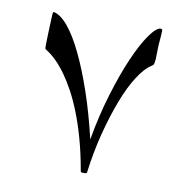

<svg xmlns="http://www.w3.org/2000/svg" viewBox="-68 -545 669 691"><g transform="rotate(10 267.0 -200.0)"><path d="M471.2 -472.7Q471.2 -471.2 470.7 -467Q470.2 -462.9 470.2 -454.6Q468.8 -438 467.8 -425Q466.8 -412.1 466.8 -394.5Q466.8 -377.9 466.1 -368.7Q465.3 -359.4 464.1 -354Q462.9 -348.6 460.2 -346.4Q457.5 -344.2 453.1 -341.3Q430.2 -326.7 405.8 -288.3Q381.3 -250 360.1 -194.6Q338.9 -139.2 321 -70.3Q303.2 -1.5 293.5 75.2Q293.5 79.1 284.2 79.1Q277.8 79.1 274.7 78.9Q271.5 78.6 270.5 75.2Q259.3 10.7 244.6 -41.3Q230 -93.3 213.6 -134.3Q197.3 -175.3 180.4 -206.1Q163.6 -236.8 147.5 -259.3Q109.9 -312 69.3 -335.9Q67.9 -339.4 67.9 -343.8V-357.4Q67.9 -364.7 68.4 -375Q68.8 -385.3 69.3 -402.8Q70.8 -434.1 71.3 -453.4Q71.8 -472.7 75.2 -472.7Q100.6 -467.8 128.2 -434.6Q155.8 -401.4 183.1 -344.7Q210.4 -288.1 236.6 -211.7Q262.7 -135.3 284.2 -43.9Q299.8 -133.3 324 -212.9Q348.1 -292.5 374 -351.8Q399.9 -411.1 424.6 -445.8Q449.2 -480.5 465.3 -480.5Q468.8 -480.5 470 -478.3Q471.2 -476.1 471.2 -472.7Z"/></g></svg>

Font: Simplified Naskh
Style: Regular
Weight: 400
Designer: SIL International
Foundry: Arabeyes
Version: 1.02_alpha